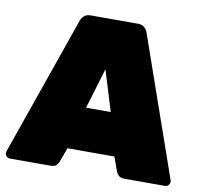

<svg xmlns="http://www.w3.org/2000/svg" viewBox="-78 -783 911 867"><g transform="rotate(10 377.5 -350.0)"><path d="M22 0Q13 0 6.5 -6.5Q0 -13 0 -22Q0 -26 1 -29L224 -667Q227 -678 238 -689Q249 -700 269 -700H486Q506 -700 517 -689Q528 -678 531 -667L754 -29Q755 -26 755 -22Q755 -13 748.5 -6.5Q742 0 733 0H548Q529 0 520.5 -8.5Q512 -17 509 -25L485 -91H270L246 -25Q243 -17 235 -8.5Q227 0 207 0ZM321 -286H434L377 -472Z"/></g></svg>

Font: Rubik Light Black
Style: Regular
Weight: 900
Version: Version 2.104